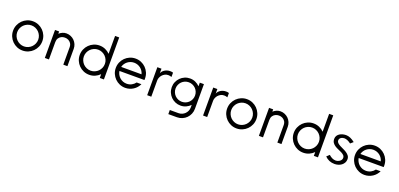

<svg xmlns="http://www.w3.org/2000/svg" viewBox="20 -1962 6916 3332"><g transform="rotate(20 3478.0 -296.5)"><path d="M324 -528Q380 -528 429 -507Q478 -486 515 -449Q552 -412 573 -363Q594 -314 594 -258Q594 -202 573 -153Q552 -104 515 -67Q478 -30 429 -9Q380 12 324 12Q268 12 219 -9Q170 -30 133 -67Q96 -104 75 -153Q54 -202 54 -258Q54 -314 75 -363Q96 -412 133 -449Q170 -486 219 -507Q268 -528 324 -528ZM324 -452Q284 -452 248.5 -436.5Q213 -421 187 -395Q161 -369 145.5 -333.5Q130 -298 130 -258Q130 -218 145.5 -182.5Q161 -147 187 -121Q213 -95 248.5 -79.5Q284 -64 324 -64Q364 -64 399.5 -79.5Q435 -95 461 -121Q487 -147 502.5 -182.5Q518 -218 518 -258Q518 -298 502.5 -333.5Q487 -369 461 -395Q435 -421 399.5 -436.5Q364 -452 324 -452Z M734 -517H810V-474Q837 -499 871 -514Q905 -529 943 -529Q986 -529 1024 -512.5Q1062 -496 1090 -468Q1118 -440 1134.5 -402Q1151 -364 1151 -321V0H1075V-321Q1075 -364 1055.5 -393Q1036 -422 1006.5 -436.5Q977 -451 942.5 -451Q908 -451 878.5 -437Q849 -423 829.5 -394Q810 -365 810 -321V0H734Z M1825 -776V0H1749V-70Q1712 -32 1662 -10Q1612 12 1555 12Q1499 12 1450 -9Q1401 -30 1364 -67Q1327 -104 1306 -153Q1285 -202 1285 -258Q1285 -314 1306 -363Q1327 -412 1364 -449Q1401 -486 1450 -507Q1499 -528 1555 -528Q1612 -528 1662 -506Q1712 -484 1749 -446V-776ZM1555 -452Q1515 -452 1479.5 -436.5Q1444 -421 1418 -395Q1392 -369 1376.5 -333.5Q1361 -298 1361 -258Q1361 -218 1376.5 -182.5Q1392 -147 1418 -121Q1444 -95 1479.5 -79.5Q1515 -64 1555 -64Q1595 -64 1630.5 -79.5Q1666 -95 1692 -121Q1718 -147 1733.5 -182.5Q1749 -218 1749 -258Q1749 -298 1733.5 -333.5Q1718 -369 1692 -395Q1666 -421 1630.5 -436.5Q1595 -452 1555 -452Z M2220 -65Q2269 -65 2310 -87Q2351 -109 2377 -145H2465Q2449 -111 2424 -82Q2399 -53 2367 -32.5Q2335 -12 2298 -0.5Q2261 11 2220 11Q2164 11 2115 -10Q2066 -31 2029 -68Q1992 -105 1971 -154Q1950 -203 1950 -259Q1950 -315 1971 -364Q1992 -413 2029 -450Q2066 -487 2115 -508Q2164 -529 2220 -529Q2276 -529 2325 -508Q2374 -487 2411 -450Q2448 -413 2469 -364Q2490 -315 2490 -259Q2490 -252 2490 -245Q2490 -238 2489 -231H2028Q2033 -196 2050 -165.5Q2067 -135 2092.5 -112.5Q2118 -90 2150.5 -77.5Q2183 -65 2220 -65ZM2220 -453Q2186 -453 2155.5 -442Q2125 -431 2100 -411.5Q2075 -392 2057.5 -365.5Q2040 -339 2032 -307H2408Q2400 -339 2382.5 -365.5Q2365 -392 2340.5 -411.5Q2316 -431 2285 -442Q2254 -453 2220 -453Z M2912 -521V-441Q2881 -453 2851 -453Q2817 -453 2789.5 -439Q2762 -425 2742 -403Q2722 -381 2711 -354Q2700 -327 2700 -301V0H2624V-517H2700V-432Q2705 -448 2718 -465Q2731 -482 2751.5 -496.5Q2772 -511 2799 -520Q2826 -529 2857 -529Q2870 -529 2884 -527.5Q2898 -526 2912 -521Z M3227 -528Q3281 -528 3327 -507Q3373 -486 3408 -450V-517H3484V-61Q3484 -10 3465 34.5Q3446 79 3413 112Q3380 145 3335.5 164Q3291 183 3240 183H3081V107H3240Q3275 107 3305.5 94Q3336 81 3359 58Q3382 35 3395 4.5Q3408 -26 3408 -61V-106Q3373 -70 3327 -49Q3281 -28 3227 -28Q3175 -28 3129.5 -47.5Q3084 -67 3050 -101Q3016 -135 2996.5 -180.5Q2977 -226 2977 -278Q2977 -330 2996.5 -375.5Q3016 -421 3050 -455Q3084 -489 3129.5 -508.5Q3175 -528 3227 -528ZM3227 -458Q3190 -458 3157 -444Q3124 -430 3099.5 -405.5Q3075 -381 3061 -348Q3047 -315 3047 -278Q3047 -241 3061 -208Q3075 -175 3099.5 -150.5Q3124 -126 3157 -112Q3190 -98 3227 -98Q3264 -98 3297 -112Q3330 -126 3354.5 -150.5Q3379 -175 3393 -208Q3407 -241 3407 -278Q3407 -315 3393 -348Q3379 -381 3354.5 -405.5Q3330 -430 3297 -444Q3264 -458 3227 -458Z M3944 -521V-441Q3913 -453 3883 -453Q3849 -453 3821.5 -439Q3794 -425 3774 -403Q3754 -381 3743 -354Q3732 -327 3732 -301V0H3656V-517H3732V-432Q3737 -448 3750 -465Q3763 -482 3783.5 -496.5Q3804 -511 3831 -520Q3858 -529 3889 -529Q3902 -529 3916 -527.5Q3930 -526 3944 -521Z M4277 -528Q4333 -528 4382 -507Q4431 -486 4468 -449Q4505 -412 4526 -363Q4547 -314 4547 -258Q4547 -202 4526 -153Q4505 -104 4468 -67Q4431 -30 4382 -9Q4333 12 4277 12Q4221 12 4172 -9Q4123 -30 4086 -67Q4049 -104 4028 -153Q4007 -202 4007 -258Q4007 -314 4028 -363Q4049 -412 4086 -449Q4123 -486 4172 -507Q4221 -528 4277 -528ZM4277 -452Q4237 -452 4201.5 -436.5Q4166 -421 4140 -395Q4114 -369 4098.5 -333.5Q4083 -298 4083 -258Q4083 -218 4098.5 -182.5Q4114 -147 4140 -121Q4166 -95 4201.5 -79.5Q4237 -64 4277 -64Q4317 -64 4352.5 -79.5Q4388 -95 4414 -121Q4440 -147 4455.5 -182.5Q4471 -218 4471 -258Q4471 -298 4455.5 -333.5Q4440 -369 4414 -395Q4388 -421 4352.5 -436.5Q4317 -452 4277 -452Z M4687 -517H4763V-474Q4790 -499 4824 -514Q4858 -529 4896 -529Q4939 -529 4977 -512.5Q5015 -496 5043 -468Q5071 -440 5087.5 -402Q5104 -364 5104 -321V0H5028V-321Q5028 -364 5008.5 -393Q4989 -422 4959.5 -436.5Q4930 -451 4895.5 -451Q4861 -451 4831.5 -437Q4802 -423 4782.5 -394Q4763 -365 4763 -321V0H4687Z M5778 -776V0H5702V-70Q5665 -32 5615 -10Q5565 12 5508 12Q5452 12 5403 -9Q5354 -30 5317 -67Q5280 -104 5259 -153Q5238 -202 5238 -258Q5238 -314 5259 -363Q5280 -412 5317 -449Q5354 -486 5403 -507Q5452 -528 5508 -528Q5565 -528 5615 -506Q5665 -484 5702 -446V-776ZM5508 -452Q5468 -452 5432.5 -436.5Q5397 -421 5371 -395Q5345 -369 5329.5 -333.5Q5314 -298 5314 -258Q5314 -218 5329.5 -182.5Q5345 -147 5371 -121Q5397 -95 5432.5 -79.5Q5468 -64 5508 -64Q5548 -64 5583.5 -79.5Q5619 -95 5645 -121Q5671 -147 5686.5 -182.5Q5702 -218 5702 -258Q5702 -298 5686.5 -333.5Q5671 -369 5645 -395Q5619 -421 5583.5 -436.5Q5548 -452 5508 -452Z M6107 -530Q6185 -530 6270 -461L6219 -417Q6152 -468 6096 -468Q6081 -468 6065 -463.5Q6049 -459 6036 -450Q6023 -441 6015 -428Q6007 -415 6007 -397Q6007 -371 6026.5 -352.5Q6046 -334 6075.5 -318Q6105 -302 6139 -287Q6173 -272 6202.5 -252.5Q6232 -233 6251.5 -207Q6271 -181 6271 -143Q6271 -106 6254.5 -77.5Q6238 -49 6212 -29.5Q6186 -10 6152.5 0Q6119 10 6086 10Q5979 10 5907 -64L5957 -111Q6020 -53 6083 -53Q6101 -53 6120.5 -59Q6140 -65 6156 -76Q6172 -87 6182.5 -103Q6193 -119 6193 -139Q6193 -169 6173.5 -188Q6154 -207 6125.5 -221.5Q6097 -236 6063 -250Q6029 -264 6000.5 -282.5Q5972 -301 5952.5 -328.5Q5933 -356 5933 -399Q5933 -433 5949 -458Q5965 -483 5990.5 -499Q6016 -515 6047 -522.5Q6078 -530 6107 -530Z M6638 -65Q6687 -65 6728 -87Q6769 -109 6795 -145H6883Q6867 -111 6842 -82Q6817 -53 6785 -32.5Q6753 -12 6716 -0.5Q6679 11 6638 11Q6582 11 6533 -10Q6484 -31 6447 -68Q6410 -105 6389 -154Q6368 -203 6368 -259Q6368 -315 6389 -364Q6410 -413 6447 -450Q6484 -487 6533 -508Q6582 -529 6638 -529Q6694 -529 6743 -508Q6792 -487 6829 -450Q6866 -413 6887 -364Q6908 -315 6908 -259Q6908 -252 6908 -245Q6908 -238 6907 -231H6446Q6451 -196 6468 -165.5Q6485 -135 6510.5 -112.5Q6536 -90 6568.5 -77.5Q6601 -65 6638 -65ZM6638 -453Q6604 -453 6573.5 -442Q6543 -431 6518 -411.5Q6493 -392 6475.5 -365.5Q6458 -339 6450 -307H6826Q6818 -339 6800.5 -365.5Q6783 -392 6758.5 -411.5Q6734 -431 6703 -442Q6672 -453 6638 -453Z"/></g></svg>

Font: Afrihost Sans
Style: Regular
Weight: 400
Designer: Afrihost SP Pty Ltd
Version: Version 1.000